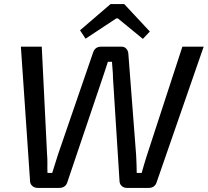

<svg xmlns="http://www.w3.org/2000/svg" viewBox="-20 -918 1015 938"><path d="M975 -690 745 -27Q741 -14 731 -7Q721 0 706 0H600Q585 0 575 -9Q565 -18 564 -32L532 -537Q532 -558 530 -577Q528 -596 527 -616H507Q500 -596 493.5 -574.5Q487 -553 480 -534L309 -28Q305 -14 294.5 -7Q284 0 269 0H164Q149 0 138.5 -9Q128 -18 127 -31L82 -690H184L210 -162Q212 -141 211.5 -119Q211 -97 212 -73H235Q243 -97 250 -120.5Q257 -144 264 -165L434 -659Q443 -690 474 -690H574Q588 -690 597 -680Q606 -670 607 -656L645 -161Q646 -139 647 -116.5Q648 -94 648 -73H672Q678 -94 685 -118Q692 -142 699 -163L871 -690ZM587 -898 712 -764 678 -728 556 -828H548L398 -729L371 -770L520 -898Z"/></svg>

Font: Exo 2 Medium
Style: Italic
Weight: 500
Italic angle: -8°
Designer: Natanael Gama
Foundry: Natanael Gama
Version: Version 2.010